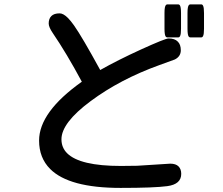

<svg xmlns="http://www.w3.org/2000/svg" viewBox="-20 -810 1040 897"><path d="M748.5 -749Q748.5 -765.6 750.2 -774.4Q752 -783.2 755.1 -786.4Q758.3 -789.6 761.7 -789.6H812.5Q815.9 -789.6 819.3 -786.6Q825.7 -779.8 825.7 -749V-675.8Q825.7 -649.9 821.3 -641.6Q818.4 -635.3 812.5 -635.3H761.7Q758.3 -635.3 754.9 -638.2Q748.5 -645 748.5 -675.8ZM856 -749Q856 -765.6 857.7 -774.4Q859.4 -783.2 862.5 -786.4Q865.7 -789.6 869.1 -789.6H919.9Q925.8 -789.6 928.7 -783.2Q933.1 -774.9 933.1 -749V-675.8Q933.1 -649.9 928.7 -641.6Q925.8 -635.3 919.9 -635.3H869.1Q865.7 -635.3 862.3 -638.2Q856 -645 856 -675.8ZM162.6 -153.3Q162.6 -286.6 362.3 -428.2Q291 -561 226.1 -656.2Q207.5 -683.6 207.5 -700.2Q207.5 -722.7 220 -735.1Q232.4 -747.6 258.8 -747.6Q275.9 -747.6 297.4 -726.1Q310.5 -712.9 325.7 -691.4Q363.3 -638.2 448.2 -482.9Q529.3 -528.8 638.2 -578.6Q752 -630.4 767.6 -630.4Q796.4 -630.4 810.5 -615.7Q824.7 -602.1 824.7 -575.2Q824.7 -546.4 796.9 -532.2L724.6 -505.9Q540.5 -439.5 403.3 -337.4Q267.1 -236.3 267.1 -159.2Q267.1 -120.6 293.5 -94.2Q353 -34.7 544.9 -34.7Q583 -35.2 621.1 -35.6L775.4 -45.4Q801.3 -45.4 814 -32.7Q826.7 -20 826.7 2.4Q826.7 50.8 761.7 59.6Q700.7 67.9 543 67.9Q302.7 67.9 214.4 -20.5Q162.6 -72.3 162.6 -153.3Z"/></svg>

Font: YuPearl-Medium
Style: Medium
Weight: 500
Designer: Max Yao
Foundry: Max-Everyday
Version: Version 1.011; ttfautohint (v1.8.3)